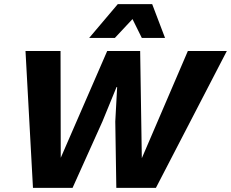

<svg xmlns="http://www.w3.org/2000/svg" viewBox="-20 -906 1114 926"><path d="M714 -886 776 -723H664L619 -814L534 -723H410L548 -886ZM139 0 103 -660H272L273 -145L497 -660H656L664 -143L886 -660H1074L732 0H541L536 -320L545 -486H542L474 -320L330 0Z"/></svg>

Font: Elaine Sans
Style: Bold Italic
Weight: 700
Italic angle: -13°
Designer: Wei Huang
Foundry: Wei Huang
Version: Version 2.001;December 24, 2019;FontCreator 12.0.0.2547 64-b